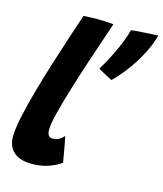

<svg xmlns="http://www.w3.org/2000/svg" viewBox="-111 -800 768 902"><g transform="rotate(15 273.5 -348.5)"><path d="M269.5 -23.5Q251 -8.5 213.5 5.8Q176 20 129 20Q69.5 20 39.8 -6.8Q10 -33.5 10 -82Q10 -117 22.5 -176.5Q35 -236 55.2 -308.5Q75.5 -381 99 -456Q122.5 -531 144.8 -598.5Q167 -666 183.5 -714.5Q220 -717 250 -717Q269 -717 288 -716Q307 -715 329.5 -713Q296.5 -617 267 -528Q237.5 -439 214.8 -364.5Q192 -290 178.8 -236.2Q165.5 -182.5 165.5 -157Q165.5 -140 171.5 -130Q177.5 -120 192.5 -120Q210 -120 223 -127.5Q236 -135 246.5 -147.5Q248 -141.5 251.5 -123.5Q255 -105.5 258.8 -84Q262.5 -62.5 265.5 -45.2Q268.5 -28 269.5 -23.5ZM547 -716Q534 -669 511.8 -626.2Q489.5 -583.5 464.8 -548.5Q440 -513.5 419 -489.8Q398 -466 388 -457.5Q381.5 -460.5 366.2 -468.5Q351 -476.5 337 -484.5Q323 -492.5 319.5 -494.5Q330.5 -512 349 -546Q367.5 -580 386.2 -622.5Q405 -665 416.5 -707.5Q422.5 -708.5 439.5 -709.8Q456.5 -711 477.8 -712.5Q499 -714 518 -715Q537 -716 547 -716Z"/></g></svg>

Font: Grandstander
Style: Bold Italic
Weight: 700
Italic angle: -15°
Designer: Tyler Finck
Foundry: Etcetera Type Co
Version: Version 1.200; ttfautohint (v1.8.3)